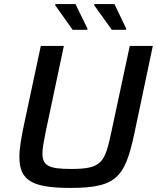

<svg xmlns="http://www.w3.org/2000/svg" viewBox="-20 -913 769 941"><path d="M336 -767H407L409 -772L350 -893H252L250 -888ZM528 -767H597L599 -772L541 -893H443L441 -888ZM326 8C568 8 597 -53 648 -304L729 -688H616L527 -272C494 -115 480 -85 328 -85C222 -85 188 -100 188 -160C188 -187 195 -222 205 -272L293 -688H180L98 -304C84 -237 75 -185 75 -144C75 -27 139 8 326 8Z"/></svg>

Font: Saira UNSAM Medium Italic
Style: Regular
Weight: 500
Italic angle: -12°
Designer: Hector Gatti with collaboration of the Omnibus-Type team
Foundry: Omnibus-Type
Version: Version 0.072;PS 000.072;hotconv 1.0.88;makeotf.lib2.5.64775